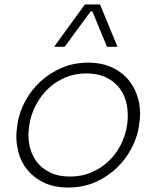

<svg xmlns="http://www.w3.org/2000/svg" viewBox="-20 -821 701 858"><path d="M285 17Q219 17 172 -7Q125 -31 96.5 -69.5Q68 -108 59 -157Q53 -184 53 -212Q53 -234 57 -257L58 -267Q66 -319 92.5 -368.5Q119 -418 160 -456Q201 -494 255 -517.5Q309 -541 374 -541Q438 -541 485 -517.5Q532 -494 560.5 -456Q589 -418 600 -369Q606 -341 606 -313Q606 -290 602 -267L601 -257Q593 -206 567 -157Q541 -108 500.5 -69.5Q460 -31 405.5 -7Q351 17 285 17ZM293 -32Q346 -32 389.5 -51Q433 -70 466 -101.5Q499 -133 520 -174.5Q541 -216 548 -262Q551 -284 551 -305Q551 -329 547 -351Q539 -393 516 -424.5Q493 -456 455 -474.5Q417 -493 366 -493Q315 -493 271.5 -474.5Q228 -456 195 -424.5Q162 -393 140 -351Q118 -309 111 -262Q107 -239 107 -217Q107 -196 111 -175Q119 -133 141.5 -101.5Q164 -70 202 -51Q240 -32 293 -32ZM222 -612 359 -801H427L505 -612H458L393 -770H385L269 -612Z"/></svg>

Font: Sora ExtraLight
Style: Italic
Weight: 200
Designer: Jonathan Barnbrook, Juli√°n Moncada
Version: Version 1.000